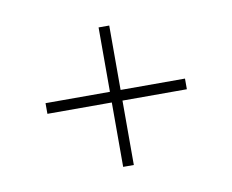

<svg xmlns="http://www.w3.org/2000/svg" viewBox="-49 -531 558 461"><g transform="rotate(-10 230.0 -300.0)"><path d="M217 -470H243V-130H217ZM60 -287V-313H400V-287Z"/></g></svg>

Font: Kalnia Glaze Thin Light
Style: Regular
Weight: 300
Version: Version 1.110